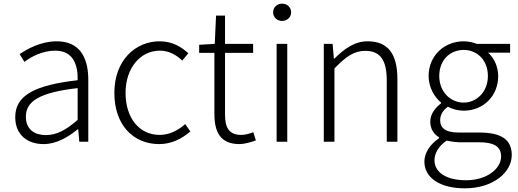

<svg xmlns="http://www.w3.org/2000/svg" viewBox="-20 -772 2820 1046"><path d="M218 13C286 13 350 -24 404 -68H406L412 0H461V-338C461 -456 416 -547 289 -547C202 -547 128 -505 87 -477L113 -435C150 -463 211 -496 281 -496C382 -496 405 -414 403 -335C168 -308 63 -252 63 -134C63 -35 132 13 218 13ZM230 -36C171 -36 121 -64 121 -137C121 -219 193 -268 403 -292V-119C340 -64 289 -36 230 -36Z M847 13C914 13 971 -16 1017 -56L989 -96C953 -64 905 -37 850 -37C738 -37 664 -130 664 -266C664 -402 745 -496 851 -496C901 -496 940 -473 973 -442L1006 -482C969 -515 921 -547 850 -547C718 -547 603 -444 603 -266C603 -89 708 13 847 13Z M1285 13C1309 13 1343 4 1374 -7L1360 -52C1341 -44 1315 -37 1295 -37C1224 -37 1206 -81 1206 -148V-484H1359V-533H1206V-687H1157L1150 -533L1065 -528V-484H1148V-152C1148 -53 1180 13 1285 13Z M1487 0H1545V-533H1487ZM1517 -658C1543 -658 1566 -677 1566 -704C1566 -734 1543 -752 1517 -752C1490 -752 1468 -734 1468 -704C1468 -677 1490 -658 1517 -658Z M1744 0H1802V-399C1864 -463 1908 -495 1970 -495C2052 -495 2087 -444 2087 -333V0H2145V-341C2145 -478 2094 -547 1983 -547C1910 -547 1855 -505 1801 -452H1799L1792 -533H1744Z M2512 254C2668 254 2768 166 2768 73C2768 -12 2711 -50 2590 -50H2478C2401 -50 2378 -79 2378 -117C2378 -151 2397 -173 2420 -191C2444 -177 2477 -169 2506 -169C2611 -169 2694 -247 2694 -357C2694 -411 2671 -457 2639 -485H2759V-533H2577C2560 -540 2535 -547 2506 -547C2401 -547 2315 -469 2315 -358C2315 -294 2349 -241 2383 -213V-209C2359 -191 2324 -156 2324 -110C2324 -68 2345 -40 2372 -24V-19C2323 14 2292 61 2292 108C2292 198 2379 254 2512 254ZM2506 -213C2435 -213 2373 -271 2373 -358C2373 -446 2433 -500 2506 -500C2578 -500 2638 -446 2638 -358C2638 -271 2576 -213 2506 -213ZM2519 210C2410 210 2347 166 2347 101C2347 65 2367 26 2413 -6C2440 0 2468 3 2480 3H2589C2668 3 2710 24 2710 81C2710 145 2635 210 2519 210Z"/></svg>

Font: Noto Sans Japanese Light
Style: Regular
Weight: 300
Designer: Ryoko NISHIZUKA (kana & ideographs); Paul D. Hunt (Latin, Greek & Cyrillic); Wenlong ZHANG (bopomofo); Sandoll Communica
Foundry: Adobe Systems Incorporated
Version: Version 1.000;PS 1;hotconv 1.0.78;makeotf.lib2.5.61930